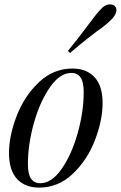

<svg xmlns="http://www.w3.org/2000/svg" viewBox="-20 -840 550 874"><path d="M310 -528Q374 -528 410.5 -488.5Q447 -449 447 -371Q447 -292 412 -201.5Q377 -111 311 -48.5Q245 14 158 14Q94 14 57.5 -25.5Q21 -65 21 -143Q21 -222 56 -312.5Q91 -403 157 -465.5Q223 -528 310 -528ZM107 -93Q107 -48 121 -27Q135 -6 164 -6Q215 -6 260.5 -71Q306 -136 333.5 -233.5Q361 -331 361 -421Q361 -466 347 -487Q333 -508 304 -508Q253 -508 207.5 -443Q162 -378 134.5 -280.5Q107 -183 107 -93ZM381 -726Q419 -778 439 -798Q458 -820 480 -820Q494 -820 502 -813Q510 -805 510 -794Q510 -774 487 -751Q465 -728 419 -696Q412 -691 377 -663.5Q342 -636 299 -599L289 -608Q328 -655 381 -726Z"/></svg>

Font: Playfair Display
Style: Italic
Weight: 400
Italic angle: -14°
Designer: Claus Eggers Sørensen
Foundry: Claus Eggers Sørensen
Version: Version 1.200; ttfautohint (v1.6)